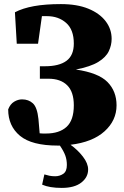

<svg xmlns="http://www.w3.org/2000/svg" viewBox="-20 -692 605 939"><path d="M263 20Q135 20 77.5 -28Q20 -76 20 -157Q30 -183 49 -194.5Q68 -206 88 -206Q120 -206 141 -186.5Q162 -167 168 -110L174 -40Q182 -39 189 -39Q196 -39 205 -39Q270 -39 305.5 -71.5Q341 -104 341 -177Q341 -243 308.5 -275Q276 -307 217 -307H175V-368H200Q269 -368 305 -394.5Q341 -421 341 -479Q341 -547 303.5 -580Q266 -613 210 -613Q204 -613 198 -613Q192 -613 185 -613L166 -478H62L53 -632Q91 -652 146.5 -662Q202 -672 278 -672Q357 -672 412 -649.5Q467 -627 496.5 -588.5Q526 -550 526 -502Q526 -471 512 -441.5Q498 -412 460.5 -389Q423 -366 351 -352Q461 -336 505.5 -291Q550 -246 550 -177Q550 -103 491.5 -50Q433 3 325 16Q360 41 385.5 74Q411 107 411 137Q411 175 377.5 201Q344 227 282 227Q222 227 186 211L197 161Q210 165 222 167.5Q234 170 250 170Q272 170 289.5 158Q307 146 307 115Q307 90 299.5 69Q292 48 273 20Q271 20 268 20Q265 20 263 20Z"/></svg>

Font: Source Serif Pro Black
Style: Regular
Weight: 900
Designer: Frank Grießhammer
Foundry: Adobe Systems Incorporated
Version: Version 3.001;hotconv 1.0.111;makeotfexe 2.5.65597